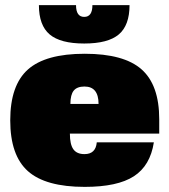

<svg xmlns="http://www.w3.org/2000/svg" viewBox="-20 -720 662 750"><path d="M602 -198H253Q253 -156 266.5 -137Q280 -118 310 -118Q354 -118 358 -164H581Q567 -73 503 -31.5Q439 10 311 10Q158 10 89 -51.5Q20 -113 20 -250Q20 -387 89 -448.5Q158 -510 311 -510Q464 -510 533 -449Q602 -388 602 -254ZM310 -382Q281 -382 268 -366Q255 -350 255 -314H365Q365 -382 310 -382ZM486 -700Q486 -621 444 -585.5Q402 -550 309 -550Q216 -550 174 -585.5Q132 -621 132 -700H277Q277 -654 309 -654Q341 -654 341 -700Z"/></svg>

Font: Fivo Sans Modern ExtBlk
Style: Regular
Weight: 950
Designer: Alexander Slobzheninov
Foundry: Alexander Slobzheninov
Version: 1.0